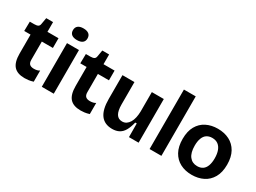

<svg xmlns="http://www.w3.org/2000/svg" viewBox="-44 -1365 2665 1999"><g transform="rotate(30 1288.0 -365.0)"><path d="M261 12Q173 12 131.5 -34.5Q90 -81 90 -183V-412H14L16 -525H69Q100 -525 115 -534Q130 -543 133 -567L146 -642H228V-525H361V-408H228V-189Q228 -153 245 -137Q262 -121 297 -121Q316 -121 333.5 -125Q351 -129 364 -138V-4Q333 6 307 9Q281 12 261 12Z M463 0V-525H607V0ZM536 -604Q494 -604 471.5 -621.5Q449 -639 449 -673Q449 -708 471.5 -726Q494 -744 536 -744Q579 -744 601.5 -726Q624 -708 624 -673Q624 -640 601.5 -622Q579 -604 536 -604Z M935 12Q847 12 805.5 -34.5Q764 -81 764 -183V-412H688L690 -525H743Q774 -525 789 -534Q804 -543 807 -567L820 -642H902V-525H1035V-408H902V-189Q902 -153 919 -137Q936 -121 971 -121Q990 -121 1007.5 -125Q1025 -129 1038 -138V-4Q1007 6 981 9Q955 12 935 12Z M1315 14Q1223 14 1176.5 -48.5Q1130 -111 1130 -239V-525H1274V-257Q1274 -180 1297 -142.5Q1320 -105 1367 -105Q1395 -105 1416 -119Q1437 -133 1452 -158Q1467 -183 1474.5 -217Q1482 -251 1483 -290V-525H1627V-214V0H1511L1510 -164H1492Q1477 -102 1454.5 -62.5Q1432 -23 1397.5 -4.5Q1363 14 1315 14Z M1759 0V-715H1901V0Z M2271 14Q2192 14 2132 -17.5Q2072 -49 2038 -110.5Q2004 -172 2004 -264Q2004 -356 2038.5 -417Q2073 -478 2133.5 -508.5Q2194 -539 2271 -539Q2350 -539 2410.5 -508Q2471 -477 2505.5 -415.5Q2540 -354 2540 -262Q2540 -169 2504.5 -107.5Q2469 -46 2408.5 -16Q2348 14 2271 14ZM2276 -93Q2315 -93 2341.5 -111Q2368 -129 2381.5 -165.5Q2395 -202 2395 -254Q2395 -309 2380.5 -347.5Q2366 -386 2338 -406.5Q2310 -427 2267 -427Q2230 -427 2203 -409.5Q2176 -392 2162 -355.5Q2148 -319 2148 -266Q2148 -181 2182 -137Q2216 -93 2276 -93Z"/></g></svg>

Font: Bricolage Grotesque 96pt ExtraBold
Style: Bold
Weight: 700
Version: Version 1.001;gftools[0.9.33.dev8+g029e19f]